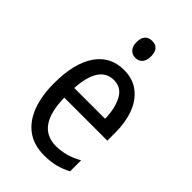

<svg xmlns="http://www.w3.org/2000/svg" viewBox="-225 -871 912 912"><g transform="rotate(45 231.0 -415.0)"><path d="M238 -597Q297 -597 337.5 -566Q378 -535 398.5 -481Q419 -427 419 -359V-303H130Q133 -112 265 -112Q332 -112 397 -149V-75Q365 -58 331.5 -49.5Q298 -41 257 -41Q186 -41 139.5 -75.5Q93 -110 70 -172Q47 -234 47 -316Q47 -451 97 -524Q147 -597 238 -597ZM238 -529Q141 -529 131 -369H338Q337 -436 313 -482.5Q289 -529 238 -529ZM235 -789Q283 -789 283 -732Q283 -705 270 -690Q257 -675 235 -675Q213 -675 199.5 -690Q186 -705 186 -732Q186 -761 199 -775Q212 -789 235 -789Z"/></g></svg>

Font: Noto Sans Tamil UI Condensed
Style: Regular
Weight: 400
Width: 3
Designer: Jelle Bosma - Monotype Design Team
Foundry: Monotype Imaging Inc.
Version: Version 2.004; ttfautohint (v1.8.4.7-5d5b)